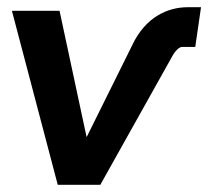

<svg xmlns="http://www.w3.org/2000/svg" viewBox="-20 -512 577 532"><path d="M500 -492C444 -492 383 -464 347 -388L220 -132L145 -482H13L140 0H258L455 -352C459 -360 472 -382 485 -382H521L537 -492Z"/></svg>

Font: Cantarell
Style: BoldOblique
Weight: 700
Italic angle: -8°
Designer: Dave Crossland
Version: Version 0.024